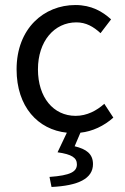

<svg xmlns="http://www.w3.org/2000/svg" viewBox="-20 -518 496 764"><path d="M277 64 300 10C348 5 394 -17 431 -50L395 -105C365 -78 326 -57 281 -57C192 -57 131 -131 131 -242C131 -354 196 -429 284 -429C322 -429 352 -412 380 -386L422 -441C388 -472 344 -498 280 -498C155 -498 46 -405 46 -242C46 -93 131 -2 246 10L209 88C266 96 286 110 286 136C286 165 261 180 177 186L185 226C291 221 350 193 350 135C350 94 323 75 277 64Z"/></svg>

Font: Cambridge Sans
Style: Regular
Weight: 400
Version: Version 2.020;PS 002.020;hotconv 1.0.88;makeotf.lib2.5.64775